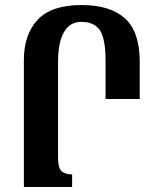

<svg xmlns="http://www.w3.org/2000/svg" viewBox="-20 -744 623 764"><path d="M536 -498V-350H400V-502Q400 -590 377.5 -623.5Q355 -657 303 -657Q258 -657 234.5 -616Q211 -575 211 -498V-115Q211 -76 225 -63Q239 -50 267 -50V0H75V-505Q75 -606 129.5 -665Q184 -724 305 -724Q418 -724 477 -671Q536 -618 536 -498Z"/></svg>

Font: Noto Serif Armenian SmBold Cond
Style: Regular
Weight: 600
Width: 3
Designer: Monotype Design team
Foundry: Monotype Imaging Inc.
Version: Version 1.000